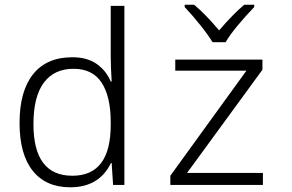

<svg xmlns="http://www.w3.org/2000/svg" viewBox="-20 -785 1240 815"><path d="M63 -263Q63 -398 120.5 -470Q178 -542 287 -542Q350 -542 390.5 -513.5Q431 -485 450 -439H454Q450 -503 450 -545V-760H508V0H460L454 -93H451Q401 10 278 10Q175 10 119 -60Q63 -130 63 -263ZM450 -255V-267Q450 -375 411.5 -434Q373 -493 292 -493Q210 -493 166 -434Q122 -375 122 -258Q122 -39 287 -39Q450 -39 450 -255ZM703 -39 1026 -485H724V-532H1094V-489L774 -51H1096V0H703ZM764 -755V-765H804Q853 -724 910 -656Q971 -727 1017 -765H1059V-755Q1025 -720 989.5 -677.5Q954 -635 938 -606H882Q865 -635 831 -677.5Q797 -720 764 -755Z"/></svg>

Font: Noto Sans Mono UI Light
Style: Regular
Weight: 300
Monospace: yes
Designer: Monotype Design team
Foundry: Monotype Imaging Inc.
Version: Version 1.000